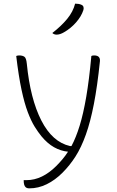

<svg xmlns="http://www.w3.org/2000/svg" viewBox="-20 -833 640 1053"><path d="M85 -529Q103 -529 113.5 -522Q124 -515 127 -484Q146 -291 206.5 -172.5Q267 -54 364 -32H372Q397 -79 417 -144Q437 -209 453 -302Q469 -395 481 -526Q487 -529 496 -529Q531 -529 528 -497Q514 -361 495 -263Q476 -165 451 -95Q426 -25 394.5 24.5Q363 74 323 114Q282 155 236 177.5Q190 200 141 200Q127 200 120 193Q110 183 110 158V155H125Q169 155 210 135Q251 115 288 78Q306 60 322.5 40.5Q339 21 353 -1Q313 -5 276.5 -25.5Q240 -46 207 -86Q189 -108 170 -138.5Q151 -169 132.5 -217.5Q114 -266 98 -341Q82 -416 69 -526Q77 -529 85 -529ZM392 -813Q413 -813 426 -807Q436 -803 438 -794Q440 -785 437 -777Q426 -743 397 -710Q368 -677 331 -656Q309 -643 290 -643Q285 -643 278.5 -645Q272 -647 267 -652Q316 -690 348.5 -729.5Q381 -769 392 -813Z"/></svg>

Font: Recursive Sn Csl St Lt
Style: Regular
Weight: 300
Version: Version 1.079;hotconv 1.0.112;makeotfexe 2.5.65598; ttfautoh